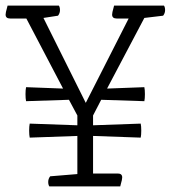

<svg xmlns="http://www.w3.org/2000/svg" viewBox="-25 -665 609 685"><path d="M404 0H151Q147 -6 147 -16Q147 -27 154 -36L251 -44V-180L81 -174Q80 -178 79.5 -185Q79 -192 79 -199Q79 -206 79.5 -213Q80 -220 81 -224L251 -218V-253L221 -309L68 -304Q67 -308 66.5 -315Q66 -322 66 -329Q66 -336 66.5 -343Q67 -350 68 -354L200 -349L69 -599H11Q-5 -599 -5 -613Q-5 -620 0 -637L2 -645H185Q189 -639 189 -629Q189 -618 182 -609L130 -601L281 -298L434 -599H391Q375 -599 375 -613Q375 -620 380 -637L382 -645H560Q564 -639 564 -629Q564 -618 557 -609L490 -601L357 -349L490 -354Q491 -350 491.5 -343Q492 -336 492 -329Q492 -322 491.5 -315Q491 -308 490 -304L336 -309L307 -253V-218L477 -224Q478 -220 478.5 -213Q479 -206 479 -199Q479 -192 478.5 -185Q478 -178 477 -174L307 -180V-46H395Q411 -46 411 -32Q411 -25 406 -8Z"/></svg>

Font: Scope One
Style: Regular
Weight: 400
Designer: Dalton Maag Ltd
Foundry: Dalton Maag Ltd
Version: Version 1.002; ttfautohint (v1.4.1) -l 11 -r 50 -G 50 -x 14 